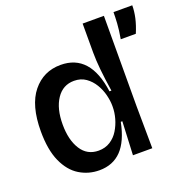

<svg xmlns="http://www.w3.org/2000/svg" viewBox="-125 -803 908 933"><g transform="rotate(-20 328.5 -336.5)"><path d="M234 13Q178 13 131.5 -15.5Q85 -44 57.5 -105Q30 -166 30 -262Q30 -396 85.5 -464.5Q141 -533 230 -533Q383 -533 410 -331H420Q410 -396 405 -445.5Q400 -495 400 -534V-685H510L509 -217L511 0H411L419 -173H411Q392 -78 348 -32.5Q304 13 234 13ZM263 -78Q297 -78 323 -94.5Q349 -111 365.5 -138Q382 -165 390.5 -195.5Q399 -226 399 -254V-262Q399 -286 391.5 -316.5Q384 -347 367.5 -374.5Q351 -402 325.5 -420Q300 -438 265 -438Q207 -438 174 -388.5Q141 -339 141 -257Q141 -177 172.5 -127.5Q204 -78 263 -78ZM548 -550Q556 -595 558 -628.5Q560 -662 560 -686H657Q657 -655 649.5 -621.5Q642 -588 626 -550Z"/></g></svg>

Font: Bricolage Grotesque 48pt Medium
Style: Regular
Weight: 500
Designer: Mathieu Triay
Foundry: Atelier Triay
Version: Version 1.000; ttfautohint (v1.8.4.7-5d5b);gftools[0.9.32]